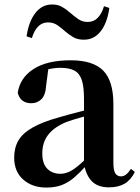

<svg xmlns="http://www.w3.org/2000/svg" viewBox="-20 -821 625 857"><path d="M186.6 16.2Q124.2 16.2 83.8 -19.4Q43.3 -54.9 43.3 -117.6Q43.3 -161.2 62 -193.6Q80.7 -226.1 125.1 -251.5Q169.6 -277 245.4 -297.9Q284.8 -309.4 334.4 -322Q384 -334.6 424 -344.4V-318.9Q384 -308.9 344 -297.6Q303.9 -286.4 277.1 -276.7Q223.3 -254.9 196.1 -220.6Q168.8 -186.4 168.8 -135.9Q168.8 -90.4 191.1 -67.9Q213.3 -45.3 250 -45.3Q266.3 -45.3 284.7 -52.6Q303.1 -59.9 327.4 -79.7Q351.8 -99.4 385.3 -135.5L400.8 -82.4H365.7Q336.6 -50.6 311.2 -28.7Q285.7 -6.8 256.4 4.7Q227 16.2 186.6 16.2ZM466.1 15.2Q414.6 15.2 387.9 -14.2Q361.2 -43.6 354.9 -94V-96.5V-381.4Q354.9 -434.7 344.8 -464.5Q334.7 -494.3 311.6 -506.3Q288.5 -518.3 250 -518.3Q224.4 -518.3 197.3 -512.2Q170.2 -506.1 133.8 -491.2L196.1 -516.3L185.9 -439.2Q183.3 -395.9 164.6 -378Q145.8 -360.2 120.3 -360.2Q71.1 -360.2 59.2 -406.5Q68.9 -473.5 129.4 -512.7Q189.9 -551.9 295.1 -551.9Q395.4 -551.9 440.7 -505.9Q486.1 -459.8 486.1 -356.2V-94.8Q486.1 -60.3 494.8 -47Q503.6 -33.8 519.7 -33.8Q531.3 -33.8 541.3 -40.9Q551.3 -48.1 564.7 -67.2L581.9 -53.4Q564 -17.5 536.2 -1.1Q508.4 15.2 466.1 15.2ZM98.6 -658.7Q108.1 -724.3 137.6 -762.6Q167.1 -801 212.6 -801Q238.9 -801 257.9 -789.8Q276.9 -778.6 292.6 -764.6Q311.1 -748.5 329.4 -735.7Q347.7 -723 371.8 -723Q397.8 -723 416 -741.3Q434.2 -759.6 444.2 -793.3L468.1 -785.5Q458.7 -718.5 429.2 -681.1Q399.7 -643.8 354.6 -643.8Q326.6 -643.8 308.1 -654.5Q289.6 -665.1 273.4 -678.9Q255.2 -695.2 237 -708.1Q218.7 -721 194.2 -721Q168.2 -721 150.4 -702.9Q132.6 -684.9 122.3 -651Z"/></svg>

Font: Noto Serif TC
Style: Regular
Weight: 200
Designer: Ryoko NISHIZUKA 西塚涼子 (kana & ideographs); Frank Grießhammer (Latin, Greek & Cyrillic); Wenlong ZHANG 张文龙 (bopomofo); San
Foundry: Adobe
Version: Version 2.001;hotconv 1.1.0;makeotfexe 2.6.0